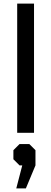

<svg xmlns="http://www.w3.org/2000/svg" viewBox="-20 -734 283 1061"><path d="M103 180H88L54 146V96L88 62H142L176 96V180L123 307H70ZM75 -714H168V0H75Z"/></svg>

Font: Chakra Petch Medium
Style: Regular
Weight: 500
Designer: Katatrad Aksorn Co.,Ltd.
Foundry: Cadson Demak Co.,Ltd.
Version: Version 1.000; ttfautohint (v1.6)